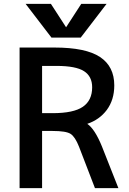

<svg xmlns="http://www.w3.org/2000/svg" viewBox="-20 -979 674 1000"><path d="M199.2 -296.9V1H82V-731.4H263.7Q426.8 -731.4 501 -682.1Q575.2 -632.8 575.2 -534.2Q575.2 -459 536.1 -406.2Q498 -355.5 434.6 -334Q473.6 -307.6 510.7 -216.8L596.7 1H474.6L391.6 -214.8Q371.1 -266.6 347.7 -281.7Q324.2 -296.9 253.9 -296.9ZM274.4 -635.7H199.2V-389.6H253.9Q363.3 -389.6 411.6 -422.9Q460 -456.1 460 -524.4Q460 -581.1 417.5 -608.4Q375 -635.7 274.4 -635.7ZM324.2 -836.9 403.3 -959H535.2L400.4 -783.2H248L113.3 -959H245.1Z"/></svg>

Font: Gen Shin Gothic Medium
Style: Regular
Weight: 500
Designer: [Source Han Sans]
Ryoko NISHIZUKA  (kana & ideographs); Paul D. Hunt (Latin, Greek & Cyrillic); Wenlong ZHANG  (bopomofo
Version: Version 1.002.20150607